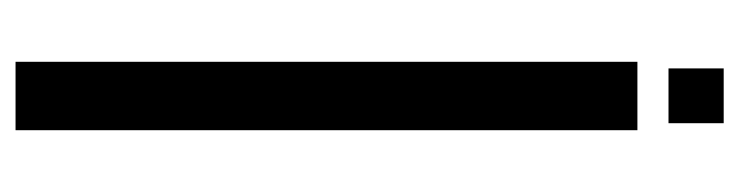

<svg xmlns="http://www.w3.org/2000/svg" viewBox="-372 -579 951 247"><g transform="rotate(90 103.5 -455.5)"><path d="M59.5 0V-800H147.5V0ZM68 -840V-911H138.5V-840Z"/></g></svg>

Font: Big Shoulders Text Thin Medium
Style: Regular
Weight: 500
Version: Version 2.002